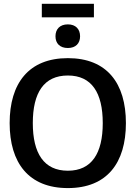

<svg xmlns="http://www.w3.org/2000/svg" viewBox="-20 -963 702 995"><path d="M466.7 -873.3V-943.3H196.7V-873.3ZM331.7 -714.2C372.5 -714.2 395 -738.3 395 -775C395 -811.7 372.5 -836.7 331.7 -836.7C290 -836.7 267.5 -811.7 267.5 -775C267.5 -738.3 290 -714.2 331.7 -714.2ZM331.7 11.7C535 11.7 632.5 -119.2 632.5 -325C632.5 -530.8 535 -661.7 331.7 -661.7C128.3 -661.7 30 -530.8 30 -325C30 -119.2 128.3 11.7 331.7 11.7ZM331.7 -78.3C207.5 -78.3 150 -168.3 150 -325C150 -482.5 207.5 -571.7 331.7 -571.7C455 -571.7 512.5 -482.5 512.5 -325C512.5 -168.3 455 -78.3 331.7 -78.3Z"/></svg>

Font: Familjen Grotesk Medium
Style: Regular
Weight: 500
Designer: Anders Wikstroem, Jonas Baeckman, Matilda Gysing, Kristian Moeller
Foundry: Familjen STHLM AB
Version: Version 2.000